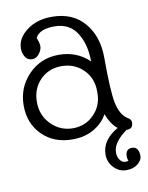

<svg xmlns="http://www.w3.org/2000/svg" viewBox="-77 -549 599 775"><g transform="rotate(-10 222.0 -161.0)"><path d="M188 -492Q274 -492 321.5 -436Q369 -380 369 -293Q369 -155 379 -106.5Q389 -58 417 -38Q434 -30 434 -16Q434 10 409 10H407Q349 51 349 93Q349 112 358.5 124Q368 136 378.5 136Q389 136 393 134Q389 126 389 116Q389 85 416 85Q430 85 437 95.5Q444 106 444 123Q444 140 426 155Q408 170 378.5 170Q349 170 327.5 147.5Q306 125 306 94Q306 34 373 -4Q347 -24 330 -68Q313 -35 275.5 -12.5Q238 10 186 10Q110 10 62.5 -37.5Q15 -85 15 -158.5Q15 -232 65 -284Q115 -336 189.5 -336Q264 -336 314 -287Q314 -357 284 -404.5Q254 -452 192 -452Q130 -452 114 -418Q123 -397 123 -383Q123 -369 111 -353Q99 -337 81.5 -337Q64 -337 54 -352Q44 -367 44 -387Q44 -429 85.5 -460.5Q127 -492 188 -492ZM317 -156V-165Q317 -219 281 -254Q245 -289 192.5 -289Q140 -289 105 -253.5Q70 -218 70 -163Q70 -108 107 -71Q144 -34 195.5 -34Q247 -34 282 -69.5Q317 -105 317 -156Z"/></g></svg>

Font: Glass Antiqua
Style: Regular
Weight: 400
Version: 1.001